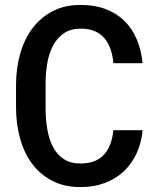

<svg xmlns="http://www.w3.org/2000/svg" viewBox="-20 -741 640 771"><path d="M552.7 -218.3Q547.9 -167 528.3 -124.8Q508.8 -82.5 476.6 -52.5Q444.3 -22.5 400.6 -6.1Q356.9 10.3 303.2 10.3Q238.3 10.3 189.9 -14.9Q141.6 -40 109.4 -83Q77.1 -126 61 -183.6Q44.9 -241.2 44.4 -306.6V-403.8Q44.9 -468.8 61.5 -526.6Q78.1 -584.5 110.6 -627.7Q143.1 -670.9 191.4 -696Q239.7 -721.2 303.7 -721.2Q359.9 -721.2 403.8 -704.6Q447.8 -688 479 -657.7Q510.3 -627.4 528.8 -584Q547.4 -540.5 552.7 -487.3H435.5Q432.6 -518.6 423.6 -544.2Q414.6 -569.8 398.9 -588.1Q383.3 -606.4 359.6 -616.2Q335.9 -626 303.7 -626Q264.2 -626 237.3 -607.9Q210.4 -589.8 193.8 -559.3Q177.2 -528.8 170.2 -488.8Q163.1 -448.7 163.1 -404.8V-306.6Q163.1 -260.7 170.2 -220.5Q177.2 -180.2 193.4 -149.9Q209.5 -119.6 236.3 -102.1Q263.2 -84.5 303.2 -84.5Q364.7 -84.5 397 -119.4Q429.2 -154.3 435.1 -218.3Z"/></svg>

Font: Roboto Mono
Style: Regular
Weight: 500
Designer: Google
Version: Version 2.000986; 2015; ttfautohint (v1.3)